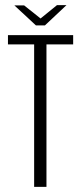

<svg xmlns="http://www.w3.org/2000/svg" viewBox="-20 -728 316 748"><path d="M113 0V-555H11V-591H265V-555H161V0ZM120 -629 36 -707H74L138 -656L202 -708H239L155 -629Z"/></svg>

Font: Alumni Sans Light
Style: Regular
Weight: 300
Version: Version 1.018